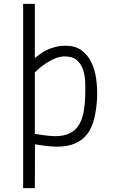

<svg xmlns="http://www.w3.org/2000/svg" viewBox="-20 -742 587 987"><path d="M312 -452Q288 -452 263 -441.5Q238 -431 217 -417Q196 -403 180.5 -389.5Q165 -376 159 -370V-54Q165 -53 177.5 -51Q190 -49 205 -47Q220 -45 235.5 -43.5Q251 -42 263 -42Q306 -42 335.5 -55.5Q365 -69 382.5 -95Q400 -121 408 -158.5Q416 -196 418 -244Q419 -281 418 -318Q417 -355 406.5 -385Q396 -415 374 -433.5Q352 -452 312 -452ZM272 12Q257 12 240.5 10.5Q224 9 208.5 7Q193 5 180 3Q167 1 160 0L159 225H99V-722H159V-443Q171 -453 186.5 -464.5Q202 -476 222 -485.5Q242 -495 266 -501Q290 -507 318 -507Q367 -507 399 -483.5Q431 -460 449.5 -422Q468 -384 474.5 -336Q481 -288 479 -238Q476 -178 464 -131Q452 -84 428 -52.5Q404 -21 365.5 -4.5Q327 12 272 12Z"/></svg>

Font: Panefresco 250wt
Style: Regular
Weight: 300
Version: Version 1.000